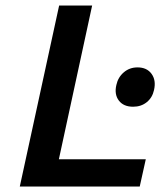

<svg xmlns="http://www.w3.org/2000/svg" viewBox="-20 -678 591 698"><path d="M315 -658 194 -99H510L488 0H52L195 -658ZM480 -433Q514 -433 531 -409.5Q548 -386 540 -351Q534 -323 513.5 -306.5Q493 -290 464 -290Q429 -290 412 -312.5Q395 -335 403 -369Q409 -397 430 -415Q451 -433 480 -433Z"/></svg>

Font: EauTest
Style: Bold Italic
Weight: 700
Italic angle: -12°
Designer: Christian Thalmann (Catharsis Fonts)
Version: Version 0.001;PS 000.001;hotconv 1.0.88;makeotf.lib2.5.64775